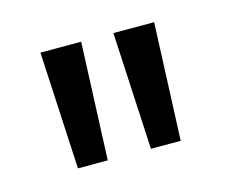

<svg xmlns="http://www.w3.org/2000/svg" viewBox="-45 -852 360 305"><g transform="rotate(-15 135.0 -699.5)"><path d="M100 -603H51L41 -796H108ZM220 -603H171L161 -796H228Z"/></g></svg>

Font: Ulagadi Sans Light
Style: Regular
Weight: 300
Designer: Ninad Kale (Devanagari), Jonny Pinhorn (Latin)
Foundry: Indian Type Foundry
Version: Version 3.01;March 29, 2020;FontCreator 12.0.0.2522 64-bit; 